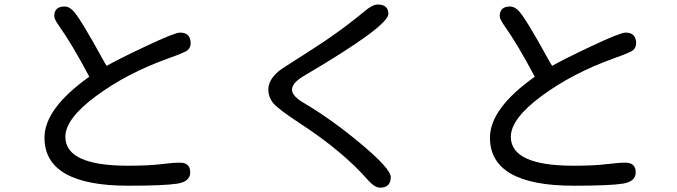

<svg xmlns="http://www.w3.org/2000/svg" viewBox="-20 -784 3040 862"><path d="M380.9 -439.5Q304.7 -584 242.2 -671.9Q223.6 -698.2 223.6 -711.9Q223.6 -754.9 270.5 -754.9Q287.1 -754.9 303.7 -740.2Q320.3 -725.6 356.4 -666.5Q392.6 -607.4 449.2 -503.9L459 -488.3Q507.8 -516.6 636.2 -577.1Q764.6 -637.7 788.1 -637.7Q835.9 -637.7 835.9 -589.8Q835.9 -571.3 823.2 -559.6Q814.5 -549.8 734.4 -521.5Q549.8 -455.1 411.6 -353Q273.4 -251 273.4 -169.9Q273.4 -40 554.7 -40Q647.5 -40 702.1 -46.9Q756.8 -53.7 788.1 -53.7Q834 -53.7 834 -9.8Q834 31.2 775.9 40.5Q717.8 49.8 555.7 49.8Q179.7 49.8 179.7 -166Q179.7 -296.9 380.9 -439.5Z M1675.8 -763.7Q1723.6 -763.7 1723.6 -721.7Q1723.6 -694.3 1630.4 -625.5Q1537.1 -556.6 1344.7 -443.4Q1291 -412.1 1291 -380.9Q1291 -352.5 1346.7 -320.3Q1474.6 -244.1 1604.5 -134.8Q1734.4 -25.4 1734.4 10.7Q1734.4 58.6 1686.5 58.6Q1663.1 58.6 1633.8 26.4Q1518.6 -105.5 1323.2 -232.4Q1224.6 -296.9 1204.6 -323.7Q1184.6 -350.6 1184.6 -380.9Q1184.6 -433.6 1249 -477.5L1360.4 -548.8Q1505.9 -640.6 1620.1 -736.3Q1653.3 -763.7 1675.8 -763.7Z M2380.9 -439.5Q2304.7 -584 2242.2 -671.9Q2223.6 -698.2 2223.6 -711.9Q2223.6 -754.9 2270.5 -754.9Q2287.1 -754.9 2303.7 -740.2Q2320.3 -725.6 2356.4 -666.5Q2392.6 -607.4 2449.2 -503.9L2459 -488.3Q2507.8 -516.6 2636.2 -577.1Q2764.6 -637.7 2788.1 -637.7Q2835.9 -637.7 2835.9 -589.8Q2835.9 -571.3 2823.2 -559.6Q2814.5 -549.8 2734.4 -521.5Q2549.8 -455.1 2411.6 -353Q2273.4 -251 2273.4 -169.9Q2273.4 -40 2554.7 -40Q2647.5 -40 2702.1 -46.9Q2756.8 -53.7 2788.1 -53.7Q2834 -53.7 2834 -9.8Q2834 31.2 2775.9 40.5Q2717.8 49.8 2555.7 49.8Q2179.7 49.8 2179.7 -166Q2179.7 -296.9 2380.9 -439.5Z"/></svg>

Font: YuPearl-Regular
Style: Regular
Weight: 400
Designer: Max Yao
Foundry: Max-Everyday
Version: Version 1.011; ttfautohint (v1.8.3)